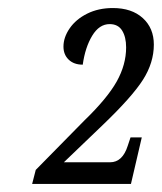

<svg xmlns="http://www.w3.org/2000/svg" viewBox="-20 -844 403 478"><path d="M69 -421 189 -543Q247 -599 270.5 -641Q294 -683 294 -726Q294 -752 284 -768Q274 -784 253 -784Q227 -784 209.5 -755Q192 -726 186 -683Q164 -683 151 -695.5Q138 -708 138 -728Q138 -751 153.5 -773.5Q169 -796 197 -810Q225 -824 261 -824Q308 -824 335.5 -799Q363 -774 363 -733Q363 -688 336 -645.5Q309 -603 236 -533L139 -440H254Q285 -440 298 -481L305 -502H333L306 -386H60Z"/></svg>

Font: Noto Serif Cond
Style: Italic
Weight: 400
Width: 3
Italic angle: -12°
Designer: Monotype Design Team
Foundry: Monotype Imaging Inc.
Version: Version 1.001